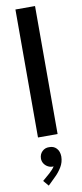

<svg xmlns="http://www.w3.org/2000/svg" viewBox="-111 -789 474 1111"><g transform="rotate(-10 125.5 -233.5)"><path d="M67.4 -752H182.6V0H67.4ZM53.2 252.9 96.2 215.8Q118.2 195.8 127.4 180.2Q125.5 180.7 120.6 180.7Q106.9 180.7 93.5 173.3Q80.1 166 71.5 152.8Q63 139.6 63 123Q63.5 97.7 80.3 81.5Q97.2 65.4 120.6 66.4Q147 65.4 163.8 83Q180.7 100.6 181.2 131.8Q180.7 165.5 163.6 193.4Q146.5 221.2 125.5 241.2L80.6 285.2Z"/></g></svg>

Font: Reddit Sans Chocolate SemiBold
Style: Regular
Weight: 600
Designer: Stephen Hutchings
Foundry: Reddit
Version: Version 1.011